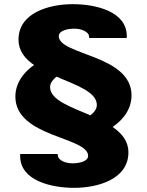

<svg xmlns="http://www.w3.org/2000/svg" viewBox="-20 -720 707 924"><path d="M337 184C448 184 598 144 598 13C598 -40 567 -78 522 -109C553 -130 613 -180 613 -261C613 -457 263 -454 263 -546C263 -573 305 -582 339 -582C368 -582 409 -569 409 -542V-537H590V-547C590 -666 439 -700 330 -700C219 -700 69 -660 69 -529C69 -476 100 -437 144 -407C113 -386 54 -335 54 -255C54 -59 404 -62 404 30C404 57 362 66 328 66C298 66 258 53 258 25V21H77V31C77 150 228 184 337 184ZM415 -165C319 -206 221 -239 221 -301C221 -322 237 -339 252 -351C348 -310 446 -277 446 -215C446 -193 430 -177 415 -165Z"/></svg>

Font: Archivo Black
Style: Regular
Weight: 900
Designer: Hector Gatti
Foundry: Omnibus-Type
Version: Version 2.001